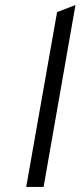

<svg xmlns="http://www.w3.org/2000/svg" viewBox="-20 -742 320 762"><path d="M84 0 206.5 -694 279.5 -722 153 0Z"/></svg>

Font: Overpass Light
Style: Italic
Weight: 300
Italic angle: -10°
Designer: Delve Withrington, Dave Bailey, Thomas Jockin
Foundry: Delve Fonts LLC
Version: Version 4.000; ttfautohint (v1.8.3)